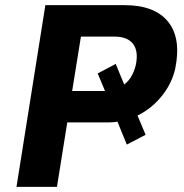

<svg xmlns="http://www.w3.org/2000/svg" viewBox="-20 -725 713 745"><path d="M44 0 156 -705H463Q580 -705 632 -641Q684 -577 660 -459Q646 -397 602.5 -346Q559 -295 499 -270L508 -290L545 -202L472 -164L428 -272L454 -257Q440 -253 426 -251.5Q412 -250 396 -250H241L201 0ZM260 -372H383Q394 -372 403 -372.5Q412 -373 420 -376L398 -347L359 -440L429 -477L466 -387L453 -391Q473 -403 486.5 -423.5Q500 -444 507 -473Q518 -526 496.5 -554.5Q475 -583 423 -583H294Z"/></svg>

Font: Nunito Sans 7pt SemiCondensed ExtraBold
Style: Italic
Weight: 800
Width: 4
Italic angle: -9°
Designer: Vernon Adams
Foundry: Vernon Adams
Version: Version 3.101;gftools[0.9.27]